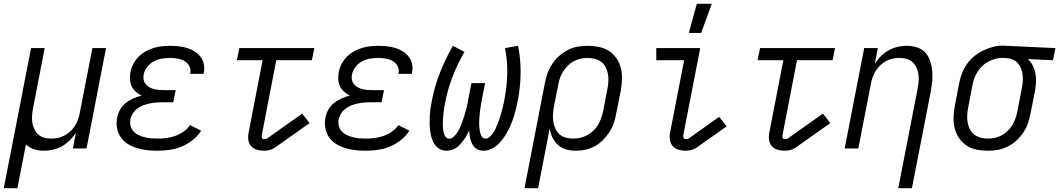

<svg xmlns="http://www.w3.org/2000/svg" viewBox="-47 -784 5594 1014"><path d="M-27 210 117 -530H189L128 -215Q124 -195 122.5 -175.5Q121 -156 123.5 -137.5Q126 -119 134 -102.5Q142 -86 155 -74Q168 -62 186 -57Q204 -52 224 -52Q241 -52 258.5 -55.5Q276 -59 293 -68Q310 -77 324 -90Q338 -103 348 -118.5Q358 -134 364.5 -151.5Q371 -169 374 -186L441 -530H513L410 0H338L354 -83Q340 -61 321 -42.5Q302 -24 280 -11.5Q258 1 233 6.5Q208 12 184 12Q157 12 132.5 4Q108 -4 90 -21L45 210Z M785 12Q757 12 729.5 9Q702 6 676 -2Q650 -10 627.5 -24Q605 -38 590.5 -59.5Q576 -81 571 -108Q566 -135 572 -164Q576 -185 587.5 -205.5Q599 -226 617.5 -240.5Q636 -255 657.5 -264.5Q679 -274 701 -279Q685 -287 670.5 -299.5Q656 -312 648.5 -328Q641 -344 639.5 -363.5Q638 -383 642 -403Q646 -425 657 -446Q668 -467 684 -483.5Q700 -500 721 -512Q742 -524 763.5 -530.5Q785 -537 807 -539.5Q829 -542 851 -542Q874 -542 897 -539.5Q920 -537 941.5 -530.5Q963 -524 981 -512.5Q999 -501 1012 -484Q1025 -467 1029.5 -445Q1034 -423 1029 -399L1028 -394H957L958 -397Q962 -417 953 -434.5Q944 -452 927.5 -461.5Q911 -471 891.5 -474.5Q872 -478 851 -478Q830 -478 808 -474.5Q786 -471 766 -460.5Q746 -450 731 -431Q716 -412 712 -391Q709 -377 711.5 -363.5Q714 -350 722 -340Q730 -330 741.5 -323.5Q753 -317 766.5 -313.5Q780 -310 794 -309Q808 -308 822 -308H881L868 -244H809Q793 -244 776.5 -242.5Q760 -241 743 -237.5Q726 -234 710 -228Q694 -222 679.5 -211.5Q665 -201 655 -185.5Q645 -170 642 -154Q638 -136 642.5 -119Q647 -102 658 -90Q669 -78 684 -71Q699 -64 716 -59.5Q733 -55 750.5 -53.5Q768 -52 786 -52Q809 -52 832 -55Q855 -58 878 -66Q901 -74 922 -88.5Q943 -103 957 -123L1015 -94Q998 -66 970 -44Q942 -22 911 -9.5Q880 3 848 7.5Q816 12 785 12Z M1347 12Q1327 12 1309 6.5Q1291 1 1279 -12.5Q1267 -26 1264.5 -45Q1262 -64 1266 -84L1340 -466H1204L1217 -530H1613L1600 -466H1412L1336 -72Q1334 -64 1336.5 -56.5Q1339 -49 1347 -49Q1351 -49 1356 -50Q1361 -51 1364 -53L1549 -184L1588 -134L1403 -3Q1391 5 1376 8.5Q1361 12 1347 12Z M1885 12Q1857 12 1829.5 9Q1802 6 1776 -2Q1750 -10 1727.5 -24Q1705 -38 1690.5 -59.5Q1676 -81 1671 -108Q1666 -135 1672 -164Q1676 -185 1687.5 -205.5Q1699 -226 1717.5 -240.5Q1736 -255 1757.5 -264.5Q1779 -274 1801 -279Q1785 -287 1770.5 -299.5Q1756 -312 1748.5 -328Q1741 -344 1739.5 -363.5Q1738 -383 1742 -403Q1746 -425 1757 -446Q1768 -467 1784 -483.5Q1800 -500 1821 -512Q1842 -524 1863.5 -530.5Q1885 -537 1907 -539.5Q1929 -542 1951 -542Q1974 -542 1997 -539.5Q2020 -537 2041.5 -530.5Q2063 -524 2081 -512.5Q2099 -501 2112 -484Q2125 -467 2129.5 -445Q2134 -423 2129 -399L2128 -394H2057L2058 -397Q2062 -417 2053 -434.5Q2044 -452 2027.5 -461.5Q2011 -471 1991.5 -474.5Q1972 -478 1951 -478Q1930 -478 1908 -474.5Q1886 -471 1866 -460.5Q1846 -450 1831 -431Q1816 -412 1812 -391Q1809 -377 1811.5 -363.5Q1814 -350 1822 -340Q1830 -330 1841.5 -323.5Q1853 -317 1866.5 -313.5Q1880 -310 1894 -309Q1908 -308 1922 -308H1981L1968 -244H1909Q1893 -244 1876.5 -242.5Q1860 -241 1843 -237.5Q1826 -234 1810 -228Q1794 -222 1779.5 -211.5Q1765 -201 1755 -185.5Q1745 -170 1742 -154Q1738 -136 1742.5 -119Q1747 -102 1758 -90Q1769 -78 1784 -71Q1799 -64 1816 -59.5Q1833 -55 1850.5 -53.5Q1868 -52 1886 -52Q1909 -52 1932 -55Q1955 -58 1978 -66Q2001 -74 2022 -88.5Q2043 -103 2057 -123L2115 -94Q2098 -66 2070 -44Q2042 -22 2011 -9.5Q1980 3 1948 7.5Q1916 12 1885 12Z M2507 12Q2494 12 2482 8Q2470 4 2461.5 -4Q2453 -12 2447.5 -23Q2442 -34 2438.5 -45.5Q2435 -57 2433.5 -69Q2432 -81 2430 -94Q2424 -81 2417.5 -69Q2411 -57 2402.5 -45.5Q2394 -34 2384.5 -23Q2375 -12 2363.5 -4Q2352 4 2338 8Q2324 12 2311 12Q2291 12 2274.5 2.5Q2258 -7 2248 -22Q2238 -37 2232.5 -55.5Q2227 -74 2224.5 -93.5Q2222 -113 2222 -133Q2222 -153 2223 -173Q2224 -193 2227 -213Q2230 -233 2234 -254Q2248 -327 2276.5 -400Q2305 -473 2345 -542L2406 -510Q2369 -446 2343 -378.5Q2317 -311 2304 -242Q2301 -229 2299 -215.5Q2297 -202 2295.5 -189Q2294 -176 2293 -163Q2292 -150 2291.5 -137Q2291 -124 2292 -111Q2293 -98 2295.5 -85.5Q2298 -73 2305.5 -62.5Q2313 -52 2326 -52Q2338 -52 2348 -61Q2358 -70 2365.5 -80.5Q2373 -91 2378.5 -102Q2384 -113 2388.5 -124.5Q2393 -136 2397 -148Q2401 -160 2404.5 -171.5Q2408 -183 2411.5 -194.5Q2415 -206 2418 -218Q2421 -230 2423 -241.5Q2425 -253 2427 -265L2443 -345H2515L2499 -265Q2497 -253 2495 -241.5Q2493 -230 2491 -218Q2489 -206 2487.5 -194.5Q2486 -183 2485.5 -171.5Q2485 -160 2484 -148.5Q2483 -137 2483.5 -125.5Q2484 -114 2485.5 -102.5Q2487 -91 2489.5 -80.5Q2492 -70 2499 -61Q2506 -52 2517 -52Q2529 -52 2539 -61Q2549 -70 2556.5 -80.5Q2564 -91 2569 -102Q2574 -113 2578.5 -124.5Q2583 -136 2587.5 -147.5Q2592 -159 2595.5 -170.5Q2599 -182 2602 -193.5Q2605 -205 2608 -217Q2611 -229 2613.5 -240.5Q2616 -252 2618 -264Q2631 -332 2632 -399.5Q2633 -467 2620 -530L2689 -542Q2703 -473 2702.5 -400Q2702 -327 2688 -254Q2684 -233 2679 -213Q2674 -193 2668 -173Q2662 -153 2654 -133Q2646 -113 2635.5 -93.5Q2625 -74 2612.5 -55.5Q2600 -37 2584 -22Q2568 -7 2547.5 2.5Q2527 12 2507 12Z M2723 210 2831 -347Q2836 -373 2845 -398Q2854 -423 2869.5 -446.5Q2885 -470 2906.5 -489Q2928 -508 2952.5 -520.5Q2977 -533 3003.5 -537.5Q3030 -542 3056 -542Q3087 -542 3116.5 -536Q3146 -530 3169.5 -514.5Q3193 -499 3209 -475.5Q3225 -452 3232 -423.5Q3239 -395 3238 -364.5Q3237 -334 3231 -303L3207 -183Q3203 -158 3194.5 -133.5Q3186 -109 3171.5 -86.5Q3157 -64 3137.5 -44.5Q3118 -25 3094.5 -12Q3071 1 3045 6.5Q3019 12 2995 12Q2968 12 2943 5Q2918 -2 2900 -18.5Q2882 -35 2871 -57.5Q2860 -80 2856 -106L2795 210ZM2980 -52Q2998 -52 3016.5 -56Q3035 -60 3053 -69.5Q3071 -79 3086 -93Q3101 -107 3111 -124Q3121 -141 3127.5 -159Q3134 -177 3138 -195L3161 -315Q3165 -335 3166 -355Q3167 -375 3163.5 -394Q3160 -413 3151.5 -429.5Q3143 -446 3128.5 -457Q3114 -468 3095 -473Q3076 -478 3056 -478Q3038 -478 3019 -474Q3000 -470 2982.5 -460.5Q2965 -451 2951 -436.5Q2937 -422 2926.5 -405.5Q2916 -389 2910 -371Q2904 -353 2901 -335L2879 -224Q2875 -203 2873.5 -182.5Q2872 -162 2875 -142.5Q2878 -123 2885.5 -105.5Q2893 -88 2907 -75.5Q2921 -63 2940 -57.5Q2959 -52 2980 -52Z M3574 12Q3554 12 3536 6.5Q3518 1 3506 -12.5Q3494 -26 3491 -45Q3488 -64 3492 -84L3566 -466H3419V-530H3651L3562 -72Q3560 -64 3563 -56.5Q3566 -49 3574 -49Q3578 -49 3583 -50Q3588 -51 3591 -53L3751 -167L3791 -117L3630 -3Q3618 5 3603 8.5Q3588 12 3574 12Z M3591 -610 3633 -764H3712L3656 -610Z M4097 12Q4077 12 4059 6.5Q4041 1 4029 -12.5Q4017 -26 4014.5 -45Q4012 -64 4016 -84L4090 -466H3954L3967 -530H4363L4350 -466H4162L4086 -72Q4084 -64 4086.5 -56.5Q4089 -49 4097 -49Q4101 -49 4106 -50Q4111 -51 4114 -53L4299 -184L4338 -134L4153 -3Q4141 5 4126 8.5Q4111 12 4097 12Z M4697 210 4799 -315Q4803 -335 4804.5 -354.5Q4806 -374 4803.5 -392.5Q4801 -411 4793 -427.5Q4785 -444 4772 -456Q4759 -468 4741 -473Q4723 -478 4703 -478Q4686 -478 4668 -474.5Q4650 -471 4633.5 -462Q4617 -453 4603 -440Q4589 -427 4579 -411.5Q4569 -396 4562.5 -378.5Q4556 -361 4553 -344L4486 0H4414L4517 -530H4589L4573 -447Q4587 -469 4605.5 -487.5Q4624 -506 4646.5 -518.5Q4669 -531 4693.5 -536.5Q4718 -542 4742 -542Q4769 -542 4795 -534Q4821 -526 4838.5 -507.5Q4856 -489 4864.5 -464.5Q4873 -440 4876 -413Q4879 -386 4876.5 -358.5Q4874 -331 4869 -303L4769 210Z M5170 12Q5139 12 5110 6Q5081 0 5057.5 -15.5Q5034 -31 5018 -54.5Q5002 -78 4995 -106.5Q4988 -135 4989 -165.5Q4990 -196 4996 -227L5019 -347Q5024 -372 5034 -397.5Q5044 -423 5060 -446Q5076 -469 5098 -487Q5120 -505 5145 -517Q5170 -529 5196 -536Q5222 -543 5248 -543Q5252 -543 5257 -542.5Q5262 -542 5267 -542L5527 -530L5514 -466L5381 -472Q5397 -458 5407 -438.5Q5417 -419 5421.5 -396.5Q5426 -374 5424.5 -350.5Q5423 -327 5419 -303L5395 -183Q5390 -157 5381.5 -132Q5373 -107 5357 -83.5Q5341 -60 5320 -41Q5299 -22 5274 -9.5Q5249 3 5222.5 7.5Q5196 12 5170 12ZM5171 -52Q5189 -52 5207.5 -56Q5226 -60 5243.5 -69.5Q5261 -79 5275.5 -93.5Q5290 -108 5300 -124.5Q5310 -141 5316 -159Q5322 -177 5326 -195L5349 -315Q5353 -333 5354.5 -351.5Q5356 -370 5354 -387.5Q5352 -405 5346 -421Q5340 -437 5329.5 -449.5Q5319 -462 5303 -469Q5287 -476 5269 -477L5255 -478H5243Q5225 -478 5207 -472.5Q5189 -467 5171.5 -458Q5154 -449 5140 -435Q5126 -421 5115.5 -404.5Q5105 -388 5098.5 -370.5Q5092 -353 5089 -335L5066 -215Q5062 -195 5061 -175Q5060 -155 5063.5 -136Q5067 -117 5075.5 -100.5Q5084 -84 5098.5 -73Q5113 -62 5132 -57Q5151 -52 5171 -52Z"/></svg>

Font: Lode
Style: Italic
Weight: 400
Italic angle: -11°
Monospace: yes
Designer: Belleve Invis
Foundry: Belleve Invis
Version: Version 29.2.0; ttfautohint (v1.8.3)